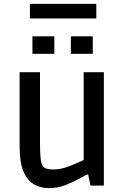

<svg xmlns="http://www.w3.org/2000/svg" viewBox="-20 -956 650 989"><path d="M233 13Q185 13 151 -9Q117 -31 99 -77.5Q81 -124 81 -198V-584H186V-224Q186 -173 189 -143Q192 -113 200 -101Q207 -91 221 -87Q235 -83 253 -83Q293 -83 334.5 -99Q376 -115 411 -132V-584H515V0H446L434 -57H428Q409 -47 378.5 -30.5Q348 -14 311 -0.5Q274 13 233 13ZM147 -679V-769H260V-679ZM345 -679V-769H458V-679ZM134 -861V-936H476V-861Z"/></svg>

Font: Ruda SemiBold
Style: Regular
Weight: 600
Designer: Mariela Monsalve and Angelina Sanchez
Foundry: Mariela Monsalve and Angelina Sanchez
Version: Version 2.001